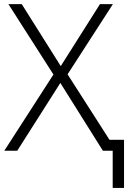

<svg xmlns="http://www.w3.org/2000/svg" viewBox="-20 -734 624 935"><path d="M584 181.2V-53.2H513.2L309.1 -372.1L529.8 -713.9H466.8L275.9 -412.1L85.9 -713.9H21L240.2 -371.1L1 0H64L273.9 -330.1L481 0H528.8V181.2Z"/></svg>

Font: Noto Reveo Sans
Style: Regular
Weight: 300
Designer: Monotype Design Team
Foundry: Monotype Imaging Inc.
Version: Version 2.007